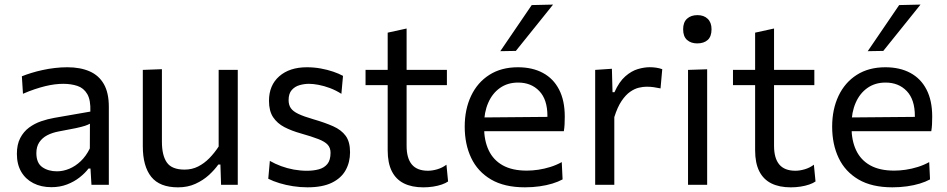

<svg xmlns="http://www.w3.org/2000/svg" viewBox="-20 -798 4090 829"><path d="M202.1 10.2Q157.6 10.2 124 -7.1Q90.4 -24.3 71.6 -56.4Q52.9 -88.6 52.9 -133.6Q52.9 -174.1 67.3 -201.8Q81.8 -229.6 105.4 -247.1Q129 -264.6 157.5 -274.4Q186 -284.2 214.4 -289.1L370.1 -316.2Q372 -366.4 356.6 -392.2Q341.3 -418.1 314 -427.1Q286.7 -436.1 252.9 -436.1Q235.9 -436.1 216.3 -433.7Q196.8 -431.2 175.2 -426Q153.7 -420.7 129.7 -412.7Q105.6 -404.6 79.2 -393.1L74.4 -468.6Q92.7 -476 115.4 -483Q138 -490 163.7 -495.6Q189.4 -501.3 216.6 -504.4Q243.7 -507.6 270.8 -507.6Q326.5 -507.6 366.6 -490.1Q406.8 -472.7 428.4 -435Q449.9 -397.3 449.9 -337.2Q449.9 -313.8 449.9 -278.3Q449.9 -242.8 449.9 -211V-146.6Q449.9 -112.7 449.9 -77.2Q449.9 -41.8 449.9 0H374.9L370.7 -70.4H362.3Q347.1 -50.3 323.6 -31.9Q300.2 -13.4 269.4 -1.6Q238.6 10.2 202.1 10.2ZM226 -58.3Q252.5 -58.3 279.1 -69.3Q305.6 -80.3 328.7 -102.2Q351.8 -124.2 367.9 -157.1L368.3 -263.9Q360.3 -259.4 347.1 -254.9Q334 -250.5 307.9 -244.8Q281.7 -239.1 234.8 -230.7Q206.3 -225.5 184.3 -214.2Q162.4 -202.8 149.7 -183.8Q137 -164.7 137 -137Q137 -94 162.9 -76.1Q188.7 -58.3 226 -58.3Z M748.6 10.9Q669.4 10.9 633 -34.6Q596.6 -80.1 596.6 -166.5Q596.6 -199.4 596.6 -223.7Q596.6 -248 596.6 -271.5Q596.6 -316 596.6 -353.2Q596.6 -390.3 596.6 -424.9Q596.6 -459.5 596.6 -496.2L679.1 -499.3Q679.1 -444.5 679.1 -391.5Q679.1 -338.4 679.1 -279.8V-186.2Q679.1 -126.8 700.5 -96.3Q721.8 -65.7 777.2 -65.7Q809 -65.7 835.6 -79.2Q862.2 -92.8 884.2 -115.3Q906.2 -137.9 924.1 -165.3V-279.8Q924.1 -338.4 924.1 -389.9Q924.1 -441.4 924.1 -496.2H1006.6Q1006.6 -441.4 1006.6 -388.9Q1006.6 -336.4 1006.6 -271.5V-218.8Q1006.6 -157.6 1006.6 -106.4Q1006.6 -55.3 1006.6 0H934.5L931.7 -87.7H922.7Q906.9 -65.2 882.2 -42.4Q857.4 -19.7 824 -4.4Q790.6 10.9 748.6 10.9Z M1307.5 10.8Q1276.4 10.8 1245.3 6Q1214.2 1.2 1186.7 -7.2Q1159.1 -15.6 1138.3 -26.2L1145.1 -103.3Q1167.8 -90.3 1194.1 -80.6Q1220.3 -71 1248.6 -65.8Q1276.9 -60.7 1305.7 -60.7Q1333.2 -60.7 1356.4 -66.9Q1379.5 -73.1 1393.4 -89.8Q1407.2 -106.5 1407.2 -138.4Q1407.2 -159.4 1395.1 -172.9Q1383 -186.4 1354.8 -197.4Q1326.7 -208.4 1278.4 -222.1Q1239 -233.1 1208 -249.1Q1177.1 -265.2 1159.2 -292Q1141.4 -318.8 1141.4 -362.4Q1141.4 -429.9 1185.8 -468.7Q1230.2 -507.6 1305.1 -507.6Q1335.9 -507.6 1364.9 -502.3Q1393.9 -497.1 1418.6 -488.6Q1443.2 -480.2 1461 -470.4L1454 -392.9Q1430 -408.2 1404.4 -417.8Q1378.8 -427.3 1355.3 -431.7Q1331.9 -436.1 1314.1 -436.1Q1293.6 -436.1 1273.4 -430.3Q1253.1 -424.5 1239.6 -409.2Q1226.1 -393.9 1226.1 -365.6Q1226.1 -345.2 1235.6 -331.2Q1245.1 -317.2 1268.5 -306.1Q1291.9 -294.9 1333.6 -282.9Q1382.9 -268.6 1418.3 -252.9Q1453.7 -237.2 1472.6 -211.5Q1491.4 -185.8 1491.4 -140.8Q1491.4 -97.5 1472.4 -63.2Q1453.4 -28.9 1413 -9.1Q1372.5 10.8 1307.5 10.8Z M1807.8 10.9Q1758.3 10.9 1723.9 -6.2Q1689.5 -23.4 1671.7 -58.8Q1653.9 -94.2 1653.9 -149.1Q1653.9 -192.6 1653.9 -235.4Q1653.9 -278.2 1653.9 -319.3Q1653.9 -360.3 1653.9 -398.7Q1653.9 -437 1653.9 -471.8Q1653.9 -522.8 1653.9 -566.5Q1653.9 -610.2 1653.9 -657L1735.6 -674.9Q1735.6 -637.8 1735.6 -606.4Q1735.6 -575 1735.6 -543Q1735.6 -510.9 1735.6 -471.8V-168.7Q1735.6 -114.8 1758.2 -87.8Q1780.8 -60.8 1827.9 -60.8Q1846.7 -60.8 1868.5 -67.2Q1890.3 -73.7 1907.6 -86.9L1914.7 -14.5Q1904.3 -7.1 1887.5 -1.3Q1870.7 4.5 1850.1 7.7Q1829.6 10.9 1807.8 10.9ZM1558.3 -430.5V-496.2H1909.6V-430.5Q1859.6 -430.5 1808.7 -430.5Q1757.8 -430.5 1709.8 -430.5H1676.1Z M2246.7 10.8Q2157.7 10.8 2100.1 -23.1Q2042.5 -57 2014.5 -116.1Q1986.5 -175.1 1986.5 -251Q1986.5 -326 2014 -384Q2041.4 -442 2092.9 -474.8Q2144.3 -507.6 2216.1 -507.6Q2278.8 -507.6 2324.2 -483.1Q2369.6 -458.7 2394 -411.2Q2418.5 -363.8 2418.5 -294.6Q2418.5 -276.1 2417.7 -261.3Q2417 -246.4 2414.5 -231.6L2342 -268.2Q2343 -275.8 2343.3 -283.1Q2343.6 -290.5 2343.6 -297.4Q2343.6 -368.1 2308.6 -404.8Q2273.6 -441.5 2217.1 -441.5Q2171.6 -441.5 2138.7 -418.2Q2105.8 -395 2088 -354.1Q2070.1 -313.2 2070.1 -260.6V-249Q2070.1 -191.1 2090.1 -149Q2110 -106.9 2150.8 -84.1Q2191.7 -61.3 2254.5 -61.3Q2278 -61.3 2304.1 -65.1Q2330.3 -69 2356.2 -77.1Q2382.2 -85.2 2405.5 -98.1L2409.1 -23.4Q2390.1 -13.1 2365 -5.4Q2339.9 2.3 2309.8 6.5Q2279.8 10.8 2246.7 10.8ZM2021.1 -231.6V-290.5L2363.8 -293.5L2414.5 -274.4V-231.6ZM2140.1 -577Q2174.2 -626.9 2208.3 -677Q2242.5 -727 2275.8 -776.1L2368 -778.2Q2340.8 -744 2313.7 -710.5Q2286.6 -677 2260.2 -644Q2233.8 -611.1 2207.3 -578.2Z M2549.8 0Q2549.8 -55.3 2549.8 -106.4Q2549.8 -157.6 2549.8 -218.8V-268.8Q2549.8 -324 2549.8 -381.4Q2549.8 -438.9 2549.8 -496.2L2622 -501.1L2624.7 -399.8H2633Q2653.3 -445.3 2680.1 -468.6Q2706.9 -491.9 2734.5 -499.9Q2762.1 -507.8 2785.1 -507.8Q2799 -507.8 2813 -505.8Q2826.9 -503.8 2839.4 -499.3L2832 -416.3Q2815.7 -419.6 2802.3 -421.6Q2788.9 -423.6 2771.3 -423.6Q2757.1 -423.6 2738.7 -419.4Q2720.3 -415.2 2701.1 -401.9Q2681.8 -388.7 2664 -362.4Q2646.2 -336.2 2632.4 -292.4V-215.3Q2632.4 -156.8 2632.4 -106Q2632.4 -55.3 2632.4 0Z M2950.7 0Q2950.7 -55.3 2950.7 -106.4Q2950.7 -157.6 2950.7 -218.8V-268.8Q2950.7 -313.3 2950.7 -351.1Q2950.7 -389 2950.7 -424.2Q2950.7 -459.5 2950.7 -496.2L3033.3 -498.9Q3033.3 -462.1 3033.3 -426.4Q3033.3 -390.7 3033.3 -352.4Q3033.3 -314.1 3033.3 -268.8V-218.8Q3033.3 -157.6 3033.3 -106.4Q3033.3 -55.3 3033.3 0ZM2990.4 -610.6Q2963.4 -610.6 2946.5 -625.5Q2929.6 -640.4 2929.6 -671.7Q2929.6 -701.9 2946.5 -717.3Q2963.4 -732.7 2991.4 -732.7Q3019.3 -732.7 3035.7 -716.7Q3052.2 -700.8 3052.2 -671.7Q3052.2 -640.4 3035.7 -625.5Q3019.1 -610.6 2990.4 -610.6Z M3394.3 10.9Q3344.8 10.9 3310.4 -6.2Q3276 -23.4 3258.2 -58.8Q3240.4 -94.2 3240.4 -149.1Q3240.4 -192.6 3240.4 -235.4Q3240.4 -278.2 3240.4 -319.3Q3240.4 -360.3 3240.4 -398.7Q3240.4 -437 3240.4 -471.8Q3240.4 -522.8 3240.4 -566.5Q3240.4 -610.2 3240.4 -657L3322.1 -674.9Q3322.1 -637.8 3322.1 -606.4Q3322.1 -575 3322.1 -543Q3322.1 -510.9 3322.1 -471.8V-168.7Q3322.1 -114.8 3344.7 -87.8Q3367.3 -60.8 3414.4 -60.8Q3433.2 -60.8 3455 -67.2Q3476.8 -73.7 3494.1 -86.9L3501.2 -14.5Q3490.8 -7.1 3474 -1.3Q3457.2 4.5 3436.6 7.7Q3416.1 10.9 3394.3 10.9ZM3144.8 -430.5V-496.2H3496.1V-430.5Q3446.1 -430.5 3395.2 -430.5Q3344.3 -430.5 3296.3 -430.5H3262.6Z M3833.2 10.8Q3744.2 10.8 3686.6 -23.1Q3629 -57 3601 -116.1Q3573 -175.1 3573 -251Q3573 -326 3600.5 -384Q3627.9 -442 3679.4 -474.8Q3730.8 -507.6 3802.6 -507.6Q3865.3 -507.6 3910.7 -483.1Q3956.1 -458.7 3980.5 -411.2Q4005 -363.8 4005 -294.6Q4005 -276.1 4004.2 -261.3Q4003.5 -246.4 4001 -231.6L3928.5 -268.2Q3929.5 -275.8 3929.8 -283.1Q3930.1 -290.5 3930.1 -297.4Q3930.1 -368.1 3895.1 -404.8Q3860.1 -441.5 3803.6 -441.5Q3758.1 -441.5 3725.2 -418.2Q3692.3 -395 3674.5 -354.1Q3656.6 -313.2 3656.6 -260.6V-249Q3656.6 -191.1 3676.6 -149Q3696.5 -106.9 3737.3 -84.1Q3778.2 -61.3 3841 -61.3Q3864.5 -61.3 3890.6 -65.1Q3916.8 -69 3942.7 -77.1Q3968.7 -85.2 3992 -98.1L3995.6 -23.4Q3976.6 -13.1 3951.5 -5.4Q3926.4 2.3 3896.3 6.5Q3866.3 10.8 3833.2 10.8ZM3607.6 -231.6V-290.5L3950.3 -293.5L4001 -274.4V-231.6ZM3726.6 -577Q3760.7 -626.9 3794.8 -677Q3829 -727 3862.3 -776.1L3954.5 -778.2Q3927.3 -744 3900.2 -710.5Q3873.1 -677 3846.7 -644Q3820.3 -611.1 3793.8 -578.2Z"/></svg>

Font: Commissioner Thin
Style: Regular
Weight: 100
Designer: Kostas Bartsokas
Foundry: Kostas Bartsokas
Version: Version 1.001;gftools[0.9.23]